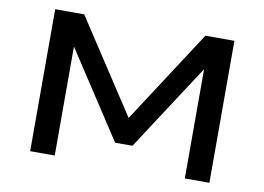

<svg xmlns="http://www.w3.org/2000/svg" viewBox="-76 -822 1293 939"><g transform="rotate(10 571.0 -352.5)"><path d="M126 0V-705H270L575 -239H569L872 -705H1016V0H894V-541H893L614 -113H528L248 -541V0Z"/></g></svg>

Font: Nunito Sans 7pt Expanded SemiBold
Style: Regular
Weight: 600
Width: 7
Designer: Vernon Adams
Foundry: Vernon Adams
Version: Version 3.101;gftools[0.9.27]